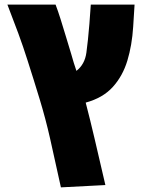

<svg xmlns="http://www.w3.org/2000/svg" viewBox="-20 -629 628 829"><path d="M243 180 196 -32Q177 -116 151.5 -200Q126 -284 99 -368Q80 -428 59 -485Q38 -542 12 -609H220Q230 -583 241.5 -546.5Q253 -510 265 -470Q277 -430 288 -394Q293 -376 298.5 -358Q304 -340 310 -323Q346 -351 353 -401.5Q360 -452 366 -526L372 -609H561L555 -513Q550 -434 530 -367.5Q510 -301 467 -253.5Q424 -206 350 -186Q360 -147 369.5 -109Q379 -71 388 -32L435 170Z"/></svg>

Font: Noto Sans Hebrew SemiCondensed Black
Style: Regular
Weight: 900
Width: 4
Designer: Ben Nathan
Foundry: Google LLC
Version: Version 3.001; ttfautohint (v1.8.4.7-5d5b)